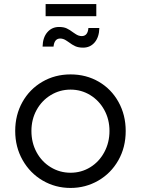

<svg xmlns="http://www.w3.org/2000/svg" viewBox="-20 -915 695 947"><path d="M55 -269Q55 -348 90.5 -411.5Q126 -475 188.5 -511.5Q251 -548 328 -548Q405 -548 467 -512Q529 -476 564.5 -412Q600 -348 600 -269Q600 -188 563.5 -124Q527 -60 464.5 -24Q402 12 328 12Q253 12 190.5 -24.5Q128 -61 91.5 -125.5Q55 -190 55 -269ZM328 -63Q381 -63 425 -90Q469 -117 494.5 -164.5Q520 -212 520 -269Q520 -326 494.5 -372.5Q469 -419 425 -446Q381 -473 328 -473Q275 -473 230.5 -446Q186 -419 160.5 -372.5Q135 -326 135 -269Q135 -211 160.5 -164Q186 -117 230.5 -90Q275 -63 328 -63ZM319 -707Q317 -708 308.5 -714Q300 -720 292 -722.5Q284 -725 277 -725Q248 -725 244 -685H190Q191 -730 213.5 -756Q236 -782 271 -782Q294 -782 309 -775Q324 -768 341 -755Q343 -754 351.5 -748Q360 -742 368 -739.5Q376 -737 383 -737Q413 -737 416 -777H470Q469 -732 447 -706Q425 -680 390 -680Q367 -680 351.5 -687Q336 -694 319 -707ZM205 -895H455V-835H205Z"/></svg>

Font: Eudoxus Sans
Style: Regular
Weight: 400
Designer: Stijn de Vries
Foundry: tokotype
Version: Version 2.005